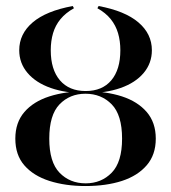

<svg xmlns="http://www.w3.org/2000/svg" viewBox="-20 -603 565 634"><path d="M262.1 11.3Q196 11.3 143.1 -5.6Q90.3 -22.6 60.5 -56.9Q30.6 -91.1 30.6 -145.2Q30.6 -198.4 60.5 -233.1Q90.3 -267.7 143.1 -284.7Q196 -301.6 262.9 -301.6Q330.6 -301.6 382.7 -284.7Q434.7 -267.7 464.5 -233.1Q494.4 -198.4 494.4 -145.2Q494.4 -91.9 464.5 -57.3Q434.7 -22.6 382.7 -5.6Q330.6 11.3 262.1 11.3ZM262.9 2.4Q314.5 2.4 348.8 -32.7Q383.1 -67.7 383.1 -145.2Q383.1 -223.4 348.8 -258.5Q314.5 -293.5 262.1 -293.5Q210.5 -293.5 176.6 -258.5Q142.7 -223.4 142.7 -145.2Q142.7 -67.7 176.6 -32.7Q210.5 2.4 262.9 2.4ZM262.9 -295.2Q196.8 -295.2 147.6 -312.5Q98.4 -329.8 71 -362.1Q43.5 -394.4 43.5 -437.1Q43.5 -491.1 87.9 -529Q132.3 -566.9 220.2 -583.1L224.2 -575.8Q196.8 -560.5 179.8 -539.9Q162.9 -519.4 155.2 -493.5Q147.6 -467.7 147.6 -437.1Q147.6 -373.4 177.8 -337.9Q208.1 -302.4 262.9 -302.4Q317.7 -302.4 347.6 -337.9Q377.4 -373.4 377.4 -437.1Q377.4 -467.7 369.8 -493.5Q362.1 -519.4 345.6 -539.9Q329 -560.5 301.6 -575.8L305.6 -583.1Q392.7 -566.9 437.1 -529Q481.5 -491.1 481.5 -437.1Q481.5 -394.4 454.4 -362.1Q427.4 -329.8 378.2 -312.5Q329 -295.2 262.9 -295.2Z"/></svg>

Font: Playfair 144pt SemiCondensed SemiBold
Style: Regular
Weight: 600
Width: 4
Designer: Claus Eggers Sørensen
Foundry: Claus Eggers Sørensen
Version: Version 2.203